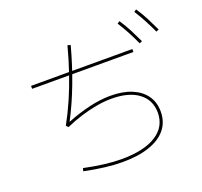

<svg xmlns="http://www.w3.org/2000/svg" viewBox="-148 -1020 1295 1229"><g transform="rotate(-20 500.0 -405.5)"><path d="M485 39Q429 39 364 31Q299 23 227 8L232 -12Q303 3 366.5 11Q430 19 485 19Q638 19 721 -33.5Q804 -86 804 -182Q804 -268 738.5 -317.5Q673 -367 554 -367Q506 -367 452.5 -357.5Q399 -348 344 -331Q289 -314 235 -290L222 -304Q260 -373 293.5 -449.5Q327 -526 355.5 -610Q384 -694 408 -785L428 -779Q393 -649 349.5 -534.5Q306 -420 253 -319Q329 -350 407.5 -368.5Q486 -387 554 -387Q639 -387 699 -362Q759 -337 791.5 -291.5Q824 -246 824 -182Q824 -112 784 -62.5Q744 -13 668 13Q592 39 485 39ZM100 -600V-620H790V-600ZM847 -638Q827 -681 805 -723Q783 -765 757 -805L773 -816Q801 -775 823 -732Q845 -689 865 -646ZM973 -672Q953 -715 931 -757Q909 -799 883 -839L899 -850Q927 -809 949 -766Q971 -723 991 -680Z"/></g></svg>

Font: Murecho Thin
Style: Regular
Weight: 100
Designer: Neil Summerour
Foundry: Positype
Version: Version 1.010